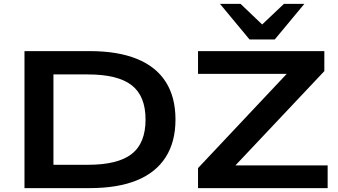

<svg xmlns="http://www.w3.org/2000/svg" viewBox="-20 -968 1738 988"><path d="M106 0V-705H441Q586 -705 684.5 -665Q783 -625 833 -546.5Q883 -468 883 -353Q883 -238 832.5 -159Q782 -80 684 -40Q586 0 441 0ZM255 -120H432Q586 -120 657.5 -175.5Q729 -231 729 -353Q729 -474 657.5 -529.5Q586 -585 432 -585H255ZM999 0V-103L1497 -632L1502 -588H999V-705H1649V-602L1151 -74L1146 -117H1666V0ZM1264 -765 1112 -948H1218L1329 -842L1441 -948H1546L1394 -765Z"/></svg>

Font: Nunito Sans 10pt Expanded
Style: Bold
Weight: 700
Width: 7
Designer: Vernon Adams
Foundry: Vernon Adams
Version: Version 3.101;gftools[0.9.27]